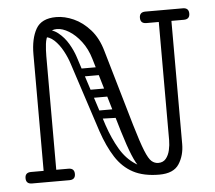

<svg xmlns="http://www.w3.org/2000/svg" viewBox="-51 -766 933 833"><g transform="rotate(-5 415.0 -350.0)"><path d="M610 10Q585 10 566 2.5Q547 -5 530 -25.5Q513 -46 496.5 -86Q480 -126 460 -192L364 -516Q351 -560 326.5 -592Q302 -624 274 -641Q246 -658 222 -658Q196 -658 184 -641Q172 -624 169 -598Q166 -572 166 -545V-28Q166 -16 159 -8Q152 0 138 0Q111 0 111 -26V-557Q111 -626 135 -668Q159 -710 223 -710Q260 -710 299 -692.5Q338 -675 370.5 -638.5Q403 -602 419 -545L515 -215Q538 -137 553 -100Q568 -63 581 -52Q594 -41 610 -41Q631 -41 643 -55.5Q655 -70 660 -92Q665 -114 665 -135V-669Q665 -695 692 -695Q720 -695 720 -671V-114Q720 -64 696 -27Q672 10 610 10ZM56 0Q30 0 30 -25Q30 -50 56 -50H219Q245 -50 245 -25Q245 0 219 0ZM611 -650Q585 -650 585 -675Q585 -700 611 -700H774Q800 -700 800 -675Q800 -650 774 -650ZM356 -272Q356 -290 374 -290H468Q484 -290 484 -270Q484 -251 469 -251L374 -254Q356 -254 356 -272ZM295 -461Q295 -478 312 -478H406Q424 -478 424 -462Q424 -443 407 -443H313Q295 -443 295 -461ZM327 -366Q327 -383 344 -383H438Q455 -383 455 -364Q455 -347 438 -347H344Q327 -347 327 -366ZM162 -660Q200 -660 226.5 -639Q253 -618 270.5 -588Q288 -558 297 -530L396 -224Q416 -165 443 -119Q470 -73 510 -47Q550 -21 606 -21L610 10Q542 10 496.5 -14Q451 -38 420.5 -85.5Q390 -133 367 -201L269 -501Q260 -530 244 -559.5Q228 -589 207 -608.5Q186 -628 162 -628Z"/></g></svg>

Font: Agu Display
Style: Regular
Weight: 400
Designer: Oluwaseun Badejo
Version: Version 1.103